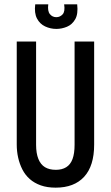

<svg xmlns="http://www.w3.org/2000/svg" viewBox="-20 -851 510 883"><path d="M236 12Q197 12 167.5 1.5Q138 -9 117 -27.5Q96 -46 83 -71.5Q70 -97 63.5 -126Q57 -155 57 -186V-660H146V-185Q146 -146 156.5 -120Q167 -94 187 -82Q207 -70 237 -70Q265 -70 284.5 -82Q304 -94 313.5 -119.5Q323 -145 323 -185V-660H413V-186Q413 -88 367 -38Q321 12 236 12ZM142 -831H202Q198 -800 209.5 -786Q221 -772 239 -772Q256 -772 268 -785Q280 -798 275 -831H335Q340 -787 326 -762.5Q312 -738 288 -728Q264 -718 239 -718Q212 -718 187.5 -729.5Q163 -741 150 -766Q137 -791 142 -831Z"/></svg>

Font: Bricolage Grotesque 36pt Condensed
Style: Regular
Weight: 400
Width: 3
Designer: Mathieu Triay
Foundry: Atelier Triay
Version: Version 1.001;gftools[0.9.33.dev8+g029e19f]